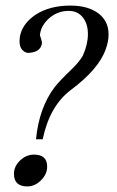

<svg xmlns="http://www.w3.org/2000/svg" viewBox="-20 -653 419 688"><path d="M359 -477Q334 -405 233 -330Q158 -273 133 -154H109Q120 -267 176 -341Q197 -367 235 -403Q265 -432 277 -454Q295 -494 295 -531Q295 -568 276.5 -591Q258 -614 226 -614Q184 -614 152 -584Q130 -562 125 -539Q123 -531 123 -528Q123 -526 127 -514.5Q131 -503 130 -496Q125 -468 88 -464Q74 -461 62 -472Q50 -483 50 -505Q50 -520 54 -533Q65 -571 107 -600Q158 -633 232 -633Q295 -633 332 -605.5Q369 -578 369 -530Q369 -504 359 -477ZM78 15Q30 15 30 -30Q30 -57 52 -78Q74 -99 102 -99Q149 -99 149 -56Q149 -29 127 -7Q105 15 78 15Z"/></svg>

Font: GFS Solomos
Style: Regular
Weight: 400
Designer: George D. Matthiopoulos
Foundry: George D. Matthiopoulos
Version: Version 1.000